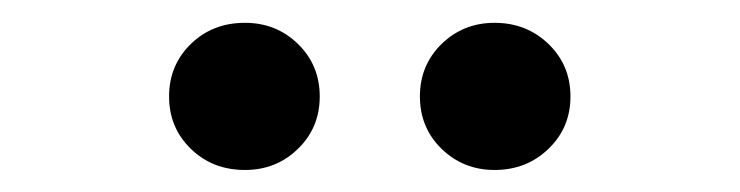

<svg xmlns="http://www.w3.org/2000/svg" viewBox="-20 -811 655 170"><path d="M196.9 -660.5Q168.2 -660.5 149 -679.2Q129.7 -697.9 129.7 -725.6Q129.7 -753.3 149 -772.1Q168.2 -790.8 196.9 -790.8Q224.6 -790.8 243.8 -772.1Q263.1 -753.3 263.1 -725.6Q263.1 -697.9 243.8 -679.2Q224.6 -660.5 196.9 -660.5ZM417.9 -660.5Q390.3 -660.5 371 -679.2Q351.8 -697.9 351.8 -725.6Q351.8 -753.3 371 -772.1Q390.3 -790.8 417.9 -790.8Q446.2 -790.8 465.6 -772.1Q485.1 -753.3 485.1 -725.6Q485.1 -697.9 465.6 -679.2Q446.2 -660.5 417.9 -660.5Z"/></svg>

Font: Fira Code Medium
Style: Regular
Weight: 500
Designer: Carrois Corporate, Edenspiekermann AG, Nikita Prokopov
Foundry: Carrois Corporate, Edenspiekermann AG, Nikita Prokopov
Version: Version 6.002